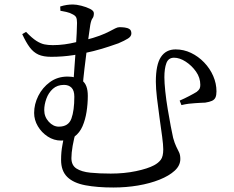

<svg xmlns="http://www.w3.org/2000/svg" viewBox="-20 -787 1040 855"><path d="M96 -645Q123 -617 142 -605Q161 -593 177.5 -589.5Q194 -586 215 -586Q242 -586 267.5 -589.5Q293 -593 315.5 -598.5Q338 -604 357 -608Q397 -618 423.5 -628Q450 -638 466 -646.5Q482 -655 493 -660.5Q504 -666 512 -666Q523 -666 535.5 -664.5Q548 -663 556.5 -657.5Q565 -652 565 -638Q565 -625 550 -615.5Q535 -606 507 -594Q495 -590 466 -580Q437 -570 396 -559.5Q355 -549 307 -541.5Q259 -534 208 -534Q173 -534 151 -544Q129 -554 112.5 -576Q96 -598 79 -635ZM249 -739Q249 -743 248.5 -750Q248 -757 248 -758Q264 -763 277.5 -765Q291 -767 305 -767Q320 -767 342 -761.5Q364 -756 381 -747.5Q398 -739 398 -728Q398 -713 392 -705.5Q386 -698 382 -676Q380 -661 375.5 -630.5Q371 -600 366 -561Q361 -522 356 -480Q351 -438 348 -400L307 -422Q309 -455 312 -493.5Q315 -532 317.5 -570Q320 -608 321.5 -639Q323 -670 323 -685Q323 -702 319 -710Q315 -718 302 -724Q292 -730 276.5 -733.5Q261 -737 249 -739ZM371 -360Q371 -325 365.5 -289.5Q360 -254 347.5 -225Q335 -196 311.5 -178.5Q288 -161 252 -161Q220 -161 192.5 -179Q165 -197 148.5 -225Q132 -253 132 -284Q132 -323 150.5 -360Q169 -397 202.5 -421.5Q236 -446 281 -446Q321 -446 346 -428Q371 -410 371 -360ZM311 -356Q311 -384 298.5 -396.5Q286 -409 265 -409Q235 -409 215.5 -391.5Q196 -374 186.5 -347.5Q177 -321 177 -297Q177 -267 197 -245Q217 -223 242 -223Q285 -223 298 -259Q311 -295 311 -356ZM320 -207Q309 -170 303.5 -137.5Q298 -105 298 -83Q298 -51 320.5 -36.5Q343 -22 382.5 -18Q422 -14 473 -14Q534 -14 586 -25Q638 -36 666 -51Q685 -61 696 -75.5Q707 -90 707 -122Q707 -141 702 -179Q697 -217 690.5 -262Q684 -307 679 -350.5Q674 -394 674 -423Q674 -499 696.5 -533Q719 -567 762 -567Q798 -567 830.5 -551.5Q863 -536 889 -509Q915 -482 929.5 -448.5Q944 -415 944 -380Q944 -363 939.5 -353Q935 -343 924 -338Q913 -333 894 -330Q883 -330 871.5 -329Q860 -328 847.5 -327.5Q835 -327 820 -325Q805 -323 788 -319L780 -339Q799 -347 822 -359Q845 -371 856 -378Q866 -386 869 -392.5Q872 -399 872 -409Q872 -441 853 -468Q834 -495 807 -512.5Q780 -530 755 -530Q730 -530 721 -506Q712 -482 712 -443Q712 -419 716 -380.5Q720 -342 727 -300.5Q734 -259 740.5 -224.5Q747 -190 751 -173Q758 -148 765 -134Q772 -120 777.5 -108.5Q783 -97 783 -79Q783 -50 758 -27Q733 -4 690.5 13Q648 30 595 39Q542 48 485 48Q413 48 360 38Q307 28 279.5 1Q252 -26 252 -75Q252 -111 258 -141.5Q264 -172 270 -206Z"/></svg>

Font: Noto Serif SC
Style: Regular
Weight: 400
Designer: Ryoko NISHIZUKA 西塚涼子 (kana & ideographs); Frank Grießhammer (Latin, Greek & Cyrillic); Wenlong ZHANG 张文龙 (bopomofo); San
Foundry: Adobe
Version: Version 2.002-H1;hotconv 1.1.0;makeotfexe 2.6.0